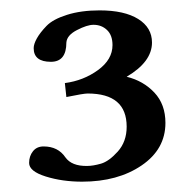

<svg xmlns="http://www.w3.org/2000/svg" viewBox="-20 -708 372 370"><path d="M196.8 -621.1Q196.8 -640.1 186.3 -650.1Q175.8 -660.2 160.2 -660.2Q147.9 -660.2 128.4 -650.1Q108.9 -640.1 107.9 -626Q107.9 -588.9 78.1 -588.9Q44.9 -588.9 44.9 -615.2Q44.9 -623 51 -634Q57.1 -645 69.6 -658Q82 -670.9 109.1 -679.4Q136.2 -688 171.9 -688Q219.7 -688 246.3 -671.4Q272.9 -654.8 272.9 -626Q272.9 -588.9 224.1 -560.1Q256.3 -552.2 277.6 -529.5Q298.8 -506.8 298.8 -471.2Q298.8 -420.4 252.9 -389.2Q207 -357.9 138.2 -357.9Q100.1 -357.9 68.1 -367.9Q36.1 -377.9 36.1 -394Q36.1 -407.2 43.5 -416.5Q50.8 -425.8 64 -425.8Q91.8 -425.8 106 -404.8Q118.2 -387.7 147.9 -388.2Q159.2 -388.2 174.6 -392.6Q189.9 -397 207 -416Q224.1 -435.1 224.1 -463.9Q224.1 -527.8 148.9 -527.8Q141.1 -527.8 107.9 -521L105 -547.9Q141.1 -552.7 168.9 -573Q196.8 -593.3 196.8 -621.1Z"/></svg>

Font: Linux Libertine
Style: Semibold
Weight: 600
Designer: Philipp H. Poll
Foundry: Philipp H. Poll
Version: Version 5.1.2 ; ttfautohint (v0.9)